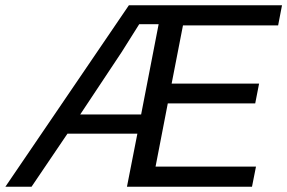

<svg xmlns="http://www.w3.org/2000/svg" viewBox="-60 -708 1089 728"><path d="M195.8 -201.2 59.6 0H-39.6L428.7 -688H1009.3L994.6 -611.8H633.8L590.8 -391.1H922.4L907.7 -315.9H576.2L529.8 -76.2H910.6L895.5 0H421.4L460.9 -201.2ZM244.1 -273.9H475.1L541.5 -616.2H467.8L401.4 -510.7Z"/></svg>

Font: Arimo
Style: Italic
Weight: 400
Italic angle: -12°
Designer: Steve Matteson
Foundry: Monotype Imaging Inc.
Version: Version 1.33